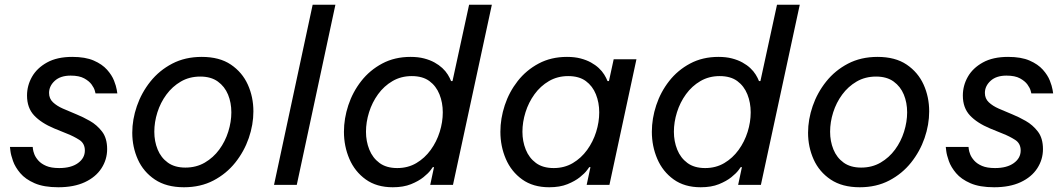

<svg xmlns="http://www.w3.org/2000/svg" viewBox="-20 -780 4488 810"><path d="M226 10Q165 10 126 -7Q87 -24 65.5 -49.5Q44 -75 35 -100.5Q26 -126 24 -143Q22 -160 22 -160H118Q118 -160 119 -151Q120 -142 125 -129Q130 -116 142 -102.5Q154 -89 175 -80Q196 -71 230 -71Q280 -71 309 -92Q338 -113 338 -145Q338 -175 314.5 -190Q291 -205 263 -216L209 -238Q154 -261 124 -293Q94 -325 94 -377Q94 -419 115 -456Q136 -493 178.5 -516.5Q221 -540 285 -540Q340 -540 375.5 -524.5Q411 -509 431.5 -486Q452 -463 461 -440Q470 -417 472.5 -401.5Q475 -386 475 -386H383Q383 -386 380 -397.5Q377 -409 366.5 -423.5Q356 -438 335 -449.5Q314 -461 278 -461Q235 -461 211 -439Q187 -417 187 -388Q187 -364 203.5 -348.5Q220 -333 245 -322L304 -297Q329 -287 359 -270Q389 -253 410.5 -225Q432 -197 432 -151Q432 -107 408 -70Q384 -33 338 -11.5Q292 10 226 10Z M756 10Q682 10 633.5 -22.5Q585 -55 561.5 -107.5Q538 -160 538 -220Q538 -276 557.5 -332.5Q577 -389 614.5 -436Q652 -483 706.5 -511.5Q761 -540 831 -540Q906 -540 954 -507.5Q1002 -475 1025.5 -423Q1049 -371 1049 -310Q1049 -254 1029.5 -197.5Q1010 -141 972.5 -94Q935 -47 880.5 -18.5Q826 10 756 10ZM762 -73Q808 -73 844 -94Q880 -115 905 -149Q930 -183 943 -224.5Q956 -266 956 -306Q956 -347 942 -381Q928 -415 899 -436Q870 -457 825 -457Q779 -457 743 -436Q707 -415 682 -381Q657 -347 644 -306Q631 -265 631 -224Q631 -184 645 -149.5Q659 -115 688 -94Q717 -73 762 -73Z M1232 0H1136L1299 -760H1395Z M1637 10Q1569 10 1523 -23Q1477 -56 1454 -109.5Q1431 -163 1431 -224Q1431 -280 1449.5 -336Q1468 -392 1504 -438Q1540 -484 1592.5 -512Q1645 -540 1712 -540Q1744 -540 1769 -533.5Q1794 -527 1813 -516.5Q1832 -506 1846 -493Q1860 -480 1869 -465.5Q1878 -451 1883 -438H1889L1959 -760H2055L1891 0H1795L1811 -75H1806Q1806 -75 1796.5 -62Q1787 -49 1766.5 -32.5Q1746 -16 1714 -3Q1682 10 1637 10ZM1656 -71Q1701 -71 1736.5 -92Q1772 -113 1797 -147.5Q1822 -182 1835 -223.5Q1848 -265 1848 -306Q1848 -347 1834 -382Q1820 -417 1791.5 -438Q1763 -459 1717 -459Q1672 -459 1636 -438Q1600 -417 1575 -382.5Q1550 -348 1537 -306.5Q1524 -265 1524 -224Q1524 -184 1538 -149Q1552 -114 1581 -92.5Q1610 -71 1656 -71Z M2372 -540Q2404 -540 2429 -533.5Q2454 -527 2473 -516.5Q2492 -506 2506 -493Q2520 -480 2529 -465.5Q2538 -451 2543 -438H2549L2569 -530H2665L2551 0H2455L2471 -75H2466Q2466 -75 2456.5 -62Q2447 -49 2426.5 -32.5Q2406 -16 2374 -3Q2342 10 2297 10Q2229 10 2183 -23Q2137 -56 2114 -109.5Q2091 -163 2091 -224Q2091 -280 2109.5 -336Q2128 -392 2164 -438Q2200 -484 2252.5 -512Q2305 -540 2372 -540ZM2377 -459Q2332 -459 2296 -438Q2260 -417 2235 -382.5Q2210 -348 2197 -306.5Q2184 -265 2184 -224Q2184 -184 2198 -149Q2212 -114 2241 -92.5Q2270 -71 2316 -71Q2361 -71 2396.5 -92Q2432 -113 2457 -147.5Q2482 -182 2495 -223.5Q2508 -265 2508 -306Q2508 -347 2494 -382Q2480 -417 2451.5 -438Q2423 -459 2377 -459Z M2936 10Q2868 10 2822 -23Q2776 -56 2753 -109.5Q2730 -163 2730 -224Q2730 -280 2748.5 -336Q2767 -392 2803 -438Q2839 -484 2891.5 -512Q2944 -540 3011 -540Q3043 -540 3068 -533.5Q3093 -527 3112 -516.5Q3131 -506 3145 -493Q3159 -480 3168 -465.5Q3177 -451 3182 -438H3188L3258 -760H3354L3190 0H3094L3110 -75H3105Q3105 -75 3095.5 -62Q3086 -49 3065.5 -32.5Q3045 -16 3013 -3Q2981 10 2936 10ZM2955 -71Q3000 -71 3035.5 -92Q3071 -113 3096 -147.5Q3121 -182 3134 -223.5Q3147 -265 3147 -306Q3147 -347 3133 -382Q3119 -417 3090.5 -438Q3062 -459 3016 -459Q2971 -459 2935 -438Q2899 -417 2874 -382.5Q2849 -348 2836 -306.5Q2823 -265 2823 -224Q2823 -184 2837 -149Q2851 -114 2880 -92.5Q2909 -71 2955 -71Z M3607 10Q3533 10 3484.5 -22.5Q3436 -55 3412.5 -107.5Q3389 -160 3389 -220Q3389 -276 3408.5 -332.5Q3428 -389 3465.5 -436Q3503 -483 3557.5 -511.5Q3612 -540 3682 -540Q3757 -540 3805 -507.5Q3853 -475 3876.5 -423Q3900 -371 3900 -310Q3900 -254 3880.5 -197.5Q3861 -141 3823.5 -94Q3786 -47 3731.5 -18.5Q3677 10 3607 10ZM3613 -73Q3659 -73 3695 -94Q3731 -115 3756 -149Q3781 -183 3794 -224.5Q3807 -266 3807 -306Q3807 -347 3793 -381Q3779 -415 3750 -436Q3721 -457 3676 -457Q3630 -457 3594 -436Q3558 -415 3533 -381Q3508 -347 3495 -306Q3482 -265 3482 -224Q3482 -184 3496 -149.5Q3510 -115 3539 -94Q3568 -73 3613 -73Z M4174 10Q4113 10 4074 -7Q4035 -24 4013.5 -49.5Q3992 -75 3983 -100.5Q3974 -126 3972 -143Q3970 -160 3970 -160H4066Q4066 -160 4067 -151Q4068 -142 4073 -129Q4078 -116 4090 -102.5Q4102 -89 4123 -80Q4144 -71 4178 -71Q4228 -71 4257 -92Q4286 -113 4286 -145Q4286 -175 4262.5 -190Q4239 -205 4211 -216L4157 -238Q4102 -261 4072 -293Q4042 -325 4042 -377Q4042 -419 4063 -456Q4084 -493 4126.5 -516.5Q4169 -540 4233 -540Q4288 -540 4323.5 -524.5Q4359 -509 4379.5 -486Q4400 -463 4409 -440Q4418 -417 4420.5 -401.5Q4423 -386 4423 -386H4331Q4331 -386 4328 -397.5Q4325 -409 4314.5 -423.5Q4304 -438 4283 -449.5Q4262 -461 4226 -461Q4183 -461 4159 -439Q4135 -417 4135 -388Q4135 -364 4151.5 -348.5Q4168 -333 4193 -322L4252 -297Q4277 -287 4307 -270Q4337 -253 4358.5 -225Q4380 -197 4380 -151Q4380 -107 4356 -70Q4332 -33 4286 -11.5Q4240 10 4174 10Z"/></svg>

Font: Be Vietnam Pro Variable Thin
Style: Italic
Weight: 100
Italic angle: -12°
Designer: Lam Bao, Tony Le, Vietanh Nguyen
Foundry: Yellow Type Foundry
Version: Version 1.002